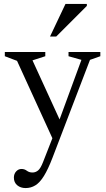

<svg xmlns="http://www.w3.org/2000/svg" viewBox="-20 -690 539 975"><path d="M110 265Q84.5 265 67.5 250.8Q50.5 236.5 50.5 212Q50.5 193 62 180.5Q73.5 168 89 168Q104.5 168 116.2 177Q128 186 145 186Q161 186 173.8 175.2Q186.5 164.5 199 132L246 12L66.5 -381L4.5 -404.5V-426H210V-404.5L145 -383.5L282.5 -83.5L393.5 -386L328 -404.5V-426H489.5V-404.5L437 -386L247 110Q224 170 203 203.8Q182 237.5 159.5 251.2Q137 265 110 265ZM234 -504.5 312.5 -670H421V-660L265.5 -504.5Z"/></svg>

Font: Newsreader Text
Style: Regular
Weight: 400
Designer: Hugues Gentile
Foundry: Production Type
Version: Version 1.002